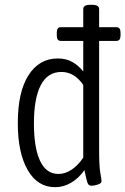

<svg xmlns="http://www.w3.org/2000/svg" viewBox="-20 -772 521 798"><path d="M209 6Q136 6 95 -65.5Q54 -137 54 -260Q54 -390 98.5 -459.5Q143 -529 220 -529Q255 -529 280.5 -514.5Q306 -500 326 -475V-602H232Q216 -602 216 -625V-636Q216 -659 232 -659H326V-734Q326 -752 354 -752H363Q392 -752 392 -734V-659H464Q481 -659 481 -636V-625Q481 -602 464 -602H392V-149Q392 -80 397 -53Q402 -26 402 -19Q402 -10 386.5 -5Q371 0 360 0Q348 0 343.5 -12.5Q339 -25 331 -65Q307 -31 275.5 -12.5Q244 6 209 6ZM223 -49Q251 -49 278 -67Q305 -85 326 -117V-419Q289 -473 235 -473Q178 -473 149.5 -418Q121 -363 121 -259Q121 -158 146.5 -103.5Q172 -49 223 -49Z"/></svg>

Font: Asap Condensed Light
Style: Regular
Weight: 300
Width: 3
Designer: Pablo Cosgaya
Foundry: Omnibus-Type
Version: Version 3.001; ttfautohint (v1.8.4.7-5d5b)